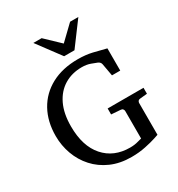

<svg xmlns="http://www.w3.org/2000/svg" viewBox="-214 -1055 1123 1209"><g transform="rotate(-30 347.5 -450.0)"><path d="M669.9 -280.8 619.1 -275.9Q608.4 -275.4 603.3 -269Q598.1 -262.7 598.1 -254.9V-23.9Q598.1 -23.9 568.1 -13.9Q538.1 -3.9 490.2 6.1Q442.4 16.1 388.2 16.1Q304.7 16.1 239.7 -12.7Q174.8 -41.5 130.1 -91.1Q85.4 -140.6 62.3 -204.1Q39.1 -267.6 39.1 -336.9Q39.1 -441.9 82.8 -520.8Q126.5 -599.6 207.8 -643.3Q289.1 -687 400.9 -687Q457.5 -687 504.4 -676Q551.3 -665 597.2 -652.8V-491.2H537.1L521 -581.1Q519.5 -589.8 513.7 -595.9Q507.8 -602.1 501 -605Q486.8 -610.8 459.5 -620.8Q432.1 -630.9 397 -630.9Q325.2 -630.9 270 -597.4Q214.8 -564 183.8 -499.5Q152.8 -435.1 152.8 -341.8Q152.8 -197.8 222.4 -118.9Q292 -40 409.2 -40Q442.4 -40 468 -47.6Q493.7 -55.2 497.1 -55.2V-254.9Q497.1 -262.7 491.9 -269Q486.8 -275.4 476.1 -275.9L409.2 -280.8V-324.2H669.9ZM537.6 -915.5 411.6 -746.1H336.4L210.4 -915.5H270.5L374.5 -816.4L477.5 -915.5Z"/></g></svg>

Font: Charis
Style: Regular
Weight: 400
Designer: Walt Agee, Miriam Martin, Annie Olsen, Victor Gaultney, Lorna Priest, Alan Ward, Bob Hallissy, Martin Hosken, Sharon Cor
Foundry: SIL Global
Version: Version 7.000